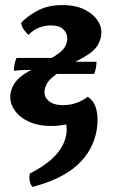

<svg xmlns="http://www.w3.org/2000/svg" viewBox="-20 -487 458 756"><path d="M182 9Q127 9 88.5 -10.5Q50 -30 32.5 -61Q15 -92 23 -126Q31 -159 58.5 -182.5Q86 -206 125 -221L167 -250Q195 -264 217 -281.5Q239 -299 244 -324Q247 -339 241.5 -353.5Q236 -368 221.5 -377.5Q207 -387 180 -387Q156 -387 133.5 -378Q111 -369 92 -350Q83 -357 74 -370Q65 -383 63 -397Q86 -422 127 -444.5Q168 -467 226 -467Q279 -467 315.5 -448Q352 -429 368.5 -399.5Q385 -370 376 -336Q366 -299 332.5 -276Q299 -253 255 -234L223 -209Q200 -195 182 -179Q164 -163 157 -139Q150 -110 169.5 -91.5Q189 -73 228 -73Q255 -73 280 -81.5Q305 -90 325 -106Q335 -100 343.5 -86.5Q352 -73 355 -59Q335 -38 307.5 -22.5Q280 -7 248.5 1Q217 9 182 9ZM35 -208Q35 -222 37.5 -235Q40 -248 45 -259H198L123 -212Q99 -212 78.5 -211.5Q58 -211 35 -208ZM184 -196 245 -244H360Q360 -234 358 -221.5Q356 -209 351 -196ZM108 249Q100 240 97 225.5Q94 211 98 196Q165 162 200.5 122.5Q236 83 242 36Q243 24 242 12.5Q241 1 238 -10L325 -106Q351 -90 359.5 -55.5Q368 -21 361 24Q347 106 285 162.5Q223 219 108 249Z"/></svg>

Font: Vollkorn SemiBold
Style: Italic
Weight: 600
Italic angle: -11°
Designer: Friedrich Althausen
Foundry: Friedrich Althausen
Version: Version 5.000